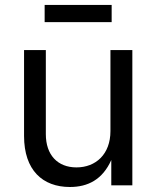

<svg xmlns="http://www.w3.org/2000/svg" viewBox="-20 -748 631 775"><path d="M262.2 6.8C334 6.8 393.6 -22.5 429.2 -102.1V0H514.2V-545.9H425.8V-218.8C425.8 -125.5 366.7 -72.3 288.6 -72.3C212.4 -72.3 165 -122.6 165 -206.5V-545.9H77.1V-199.2C77.1 -61 151.9 6.8 262.2 6.8ZM430.7 -728H160.2V-658.7H430.7Z"/></svg>

Font: Raveo
Style: Regular
Weight: 400
Designer: Jakub Foglar, Rasmus Andersson (Inter)
Foundry: Jakubfoglar.com
Version: Version 1.100;Glyphs 3.2.3 (3260)